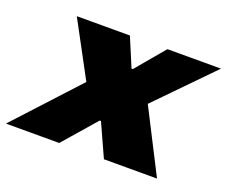

<svg xmlns="http://www.w3.org/2000/svg" viewBox="-141 -691 988 836"><g transform="rotate(20 353.0 -272.5)"><path d="M-46 0 221 -290 84 -545H330L386 -412H392L504 -545H752L505 -292L654 0H408L339 -152H333L201 0Z"/></g></svg>

Font: Hubot Sans Condensed ExtraLight Black
Style: Italic
Weight: 900
Italic angle: -12.0243°
Version: Version 2.000